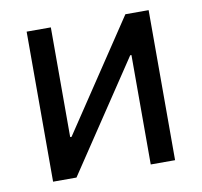

<svg xmlns="http://www.w3.org/2000/svg" viewBox="-65 -605 710 675"><g transform="rotate(-10 289.5 -268.0)"><path d="M507.3 0H420.4V-390.6H416L155.3 0H71.8V-535.6H158.2V-144H163.1L424.3 -535.6H507.3Z"/></g></svg>

Font: Inter 20pt
Style: Regular
Weight: 400
Version: Version 4.001;git-66647c0bb